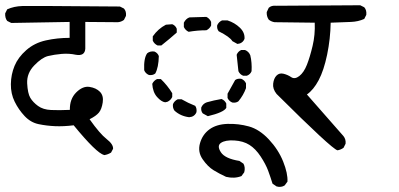

<svg xmlns="http://www.w3.org/2000/svg" viewBox="-22 -576 1542 742"><path d="M380.9 23.4Q350.6 15.6 262.7 -91.8Q223.6 -86.9 190.9 -88.4Q158.2 -89.8 127.4 -96.2Q96.7 -102.5 73.2 -127.4Q49.8 -152.3 34.7 -183.1Q19.5 -213.9 20 -251Q20.5 -288.1 34.2 -321.3Q47.9 -354.5 79.6 -382.3Q111.3 -410.2 155.3 -419.9Q199.2 -429.7 247.1 -429.7V-491.2L21.5 -487.3L5.9 -495.1Q-2.9 -505.9 -2 -524.4L5.9 -540Q32.2 -551.8 64 -552.7Q95.7 -553.7 441.4 -550.8L457 -543Q466.8 -532.2 464.8 -514.6L457 -499Q446.3 -491.2 433.6 -490.2L307.6 -491.2V-387.7Q305.7 -358.4 271.5 -364.3Q245.1 -370.1 216.3 -367.7Q187.5 -365.2 163.6 -359.4Q139.6 -353.5 110.4 -323.2Q81.1 -293 83 -253.9Q85 -214.8 95.2 -197.8Q105.5 -180.7 125 -166.5Q144.5 -152.3 175.3 -150.9Q206.1 -149.4 248 -151.4Q247.1 -193.4 272.5 -218.8Q297.9 -244.1 323.7 -240.2Q349.6 -236.3 364.3 -221.2Q378.9 -206.1 375 -180.2Q371.1 -154.3 360.4 -141.1Q349.6 -127.9 324.2 -115.2Q364.3 -58.6 390.1 -38.6Q416 -18.6 415 -1L407.2 13.7Q394.5 21.5 380.9 23.4Z M1046.9 144.5 1031.2 133.8Q1023.4 108.4 1014.2 83.5Q1004.9 58.6 985.4 28.8Q965.8 -1 941.9 -16.1Q918 -31.2 883.3 -33.2Q848.6 -35.2 832 -23.9Q815.4 -12.7 831.5 12.2Q847.7 37.1 903.3 45.9L918.9 56.6Q926.8 71.3 921.9 89.8L911.1 104.5Q883.8 115.2 851.6 107.4Q826.2 95.7 803.7 82Q781.2 68.4 761.2 39.6Q741.2 10.7 751 -22.9Q760.7 -56.6 787.6 -76.2Q814.5 -95.7 856.9 -97.2Q899.4 -98.6 939.9 -87.4Q980.5 -76.2 1017.1 -37.1Q1053.7 2 1072.3 48.3Q1090.8 94.7 1088.9 126L1078.1 140.6Q1064.5 149.4 1046.9 144.5ZM709 -123Q675.8 -127 652.3 -148.4Q644.5 -159.2 646.5 -173.8Q652.3 -186.5 665 -192.4H679.7Q705.1 -177.7 732.4 -167Q739.3 -157.2 737.3 -142.6Q732.4 -129.9 719.7 -125ZM781.2 -127 761.7 -137.7Q753.9 -146.5 755.9 -161.1Q762.7 -175.8 777.3 -180.7Q804.7 -188.5 834 -193.4Q846.7 -188.5 852.5 -175.8V-159.2Q842.8 -141.6 781.2 -127ZM876 -179.7Q863.3 -184.6 857.4 -197.3V-213.9L886.7 -266.6Q895.5 -273.4 910.2 -271.5Q922.9 -266.6 928.7 -253.9V-235.4Q918.9 -208 899.4 -184.6Q890.6 -177.7 876 -179.7ZM616.2 -180.7Q601.6 -182.6 585 -201.2Q568.4 -219.7 566.4 -252Q572.3 -264.6 585 -270.5H599.6Q625 -246.1 643.6 -215.8V-201.2Q637.7 -188.5 625 -182.6ZM918 -283.2Q905.3 -288.1 899.4 -300.8L892.6 -364.3Q897.5 -377 910.2 -382.8H924.8Q939.5 -377 945.3 -362.3Q952.1 -334 950.2 -300.8Q945.3 -288.1 931.6 -283.2ZM553.7 -286.1Q540 -292 535.2 -304.7Q533.2 -351.6 546.9 -370.1Q557.6 -378.9 574.2 -377Q586.9 -372.1 591.8 -359.4Q590.8 -315.4 578.1 -292Q568.4 -284.2 553.7 -286.1ZM586.9 -400.4Q574.2 -406.2 568.4 -418.9V-435.5Q588.9 -464.8 619.1 -480.5L643.6 -482.4Q656.2 -477.5 661.1 -464.8V-450.2Q633.8 -425.8 601.6 -400.4ZM895.5 -406.2 876 -417Q866.2 -433.6 823.2 -455.1Q815.4 -464.8 817.4 -478.5Q823.2 -491.2 835.9 -497.1H857.4Q884.8 -488.3 904.8 -469.2Q924.8 -450.2 922.9 -425.8Q918 -413.1 905.3 -408.2ZM707 -453.1Q694.3 -459 688.5 -471.7V-488.3Q696.3 -503.9 710 -508.8L775.4 -510.7Q788.1 -504.9 793.9 -491.2V-477.5Q788.1 -464.8 775.4 -459Q741.2 -459 707 -453.1Z M1282.2 4.9Q1259.8 -1 1046.9 -212.9Q1031.2 -232.4 1033.7 -252.9Q1036.1 -273.4 1046.9 -284.2Q1057.6 -294.9 1073.7 -291Q1089.8 -287.1 1103.5 -277.8Q1117.2 -268.6 1134.8 -282.2Q1152.3 -295.9 1164.1 -325.7Q1175.8 -355.5 1186 -398.4Q1196.3 -441.4 1194.3 -488.3L1039.1 -490.2Q1026.4 -492.2 1016.6 -500Q1007.8 -512.7 1008.8 -529.3L1016.6 -545.9Q1027.3 -555.7 1044.9 -553.7L1370.1 -555.7L1385.7 -547.9Q1395.5 -537.1 1393.6 -518.6L1385.7 -502.9Q1362.3 -492.2 1333.5 -491.2Q1304.7 -490.2 1255.9 -488.3Q1254.9 -425.8 1242.2 -364.7Q1229.5 -303.7 1209.5 -266.1Q1189.5 -228.5 1164.1 -210.9L1304.7 -50.8Q1315.4 -38.1 1313.5 -20.5L1305.7 -4.9Q1294.9 2.9 1282.2 4.9Z"/></svg>

Font: JasonHandwriting2
Style: Regular
Weight: 400
Version: Version 1.05.10